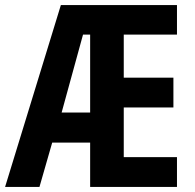

<svg xmlns="http://www.w3.org/2000/svg" viewBox="-20 -734 764 754"><path d="M675 0V-117H466V-312H661V-429H466V-598H675V-714H219L0 0H135L185 -174H334V0ZM222 -292 306 -598H334V-292Z"/></svg>

Font: Noto Sans Tamil ExtraCondensed
Style: Bold
Weight: 700
Width: 2
Designer: Jelle Bosma - Monotype Design Team
Foundry: Monotype Imaging Inc.
Version: Version 2.004